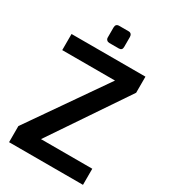

<svg xmlns="http://www.w3.org/2000/svg" viewBox="-218 -1019 995 1125"><g transform="rotate(30 279.5 -456.5)"><path d="M30 0V-109L387 -623H30V-732H530V-623L183 -109H530V0ZM224 -820V-888Q224 -913 248 -913H312Q323 -913 329 -906Q335 -899 335 -888V-820Q335 -797 312 -797H248Q238 -797 231 -803.5Q224 -810 224 -820Z"/></g></svg>

Font: Exo
Style: DemiBold
Weight: 600
Designer: Natanael Gama
Version: Version 1.00